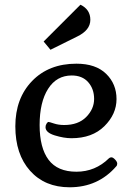

<svg xmlns="http://www.w3.org/2000/svg" viewBox="-20 -780 569 814"><path d="M275 14Q170 14 107.5 -56Q45 -126 45 -244.5Q45 -363 116 -436.5Q187 -510 304 -510Q386 -510 430 -467Q474 -424 474 -360Q474 -296 422.5 -245Q371 -194 283 -194Q251 -194 212 -206Q173 -218 173 -241Q173 -249 177.5 -256Q182 -263 185.5 -263Q189 -263 208.5 -256.5Q228 -250 252 -250Q312 -250 345.5 -284Q379 -318 379 -360.5Q379 -403 354 -431.5Q329 -460 284 -460Q220 -460 184 -403.5Q148 -347 148 -250Q148 -153 186 -102.5Q224 -52 304 -52Q384 -52 442 -109Q446 -113 452.5 -113Q459 -113 468 -103.5Q477 -94 477 -86.5Q477 -79 473 -75Q396 14 275 14ZM321 -760Q363 -740 363 -696Q363 -652 307 -625L194 -569L165 -604Z"/></svg>

Font: Gabriela
Style: Regular
Weight: 400
Designer: Eduardo Rodriguez Tunni
Foundry: Eduardo Rodriguez Tunni
Version: Version 1.003